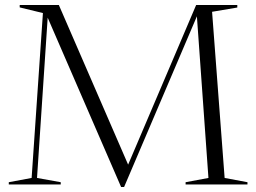

<svg xmlns="http://www.w3.org/2000/svg" viewBox="-20 -735 1019 765"><path d="M875 -26 966 -9V0H719.5V-9L810.5 -26L764.5 -670L474.5 10H462.5L170 -664.5L127.5 -26L222 -9V0H15V-9L106 -26L151 -683L58.5 -705.5V-715H214.5L490.5 -79L761.5 -715H925.5V-705L825 -688Z"/></svg>

Font: Newsreader 72pt Light
Style: Regular
Weight: 300
Designer: Hugues Gentile
Foundry: Production Type
Version: Version 1.003; ttfautohint (v1.8.3)